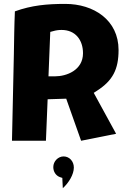

<svg xmlns="http://www.w3.org/2000/svg" viewBox="-20 -737 646 994"><path d="M240.2 -571.8 254.9 -575.7C269.5 -580.1 284.2 -582 298.8 -582C371.1 -582 409.7 -529.3 409.7 -461.4C409.7 -373.5 324.7 -341.8 264.6 -341.8H231ZM217.8 -8.3 226.6 -223.1 322.8 -226.1 399.9 -8.3 581.1 -44.4 465.3 -256.3 481.9 -267.1C564 -319.8 593.8 -378.4 593.8 -478C593.8 -633.8 464.8 -716.8 317.9 -716.8C223.1 -716.8 143.6 -709.5 57.1 -678.2C53.7 -604 53.2 -530.8 51.8 -456.5L42 -8.3ZM255.9 127.9C255.9 151.9 269 171.9 289.6 179.7L302.7 184.1L303.2 198.2C303.7 211.4 304.7 224.1 305.2 237.3C336.4 209 362.3 166 362.3 130.4C362.3 98.1 339.4 72.8 309.1 72.8C280.8 72.8 255.9 98.1 255.9 127.9Z"/></svg>

Font: Luckiest Guy
Style: Regular
Weight: 400
Designer: Astigmatic (AOETI)
Foundry: Astigmatic (AOETI)
Version: Version 1.001